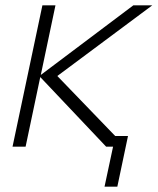

<svg xmlns="http://www.w3.org/2000/svg" viewBox="-20 -550 591 720"><path d="M27 0H76L131 -261L378 0H404L372 150H420L460 -40H412L195 -265L551 -530H480L133 -269L188 -530H139Z"/></svg>

Font: Geist ExtraLight
Style: Italic
Weight: 200
Italic angle: -12°
Designer: Basement.studio, Andrés Briganti, Mateo Zaragoza
Foundry: Basement.studio, Vercel, Andrés Briganti, Guido Ferreyra, Mateo Zaragoza
Version: Version 1.500